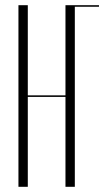

<svg xmlns="http://www.w3.org/2000/svg" viewBox="-20 -719 406 739"><path d="M51 -699H87V-352H232V-699H361V-693H268V0H232V-346H87V0H51Z"/></svg>

Font: Moniqa ExtLt Narrow Display
Style: Regular
Weight: 200
Width: 4
Designer: Rajesh Rajput
Foundry: Rajesh Rajput
Version: Version 1.000